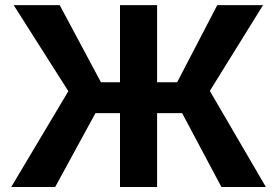

<svg xmlns="http://www.w3.org/2000/svg" viewBox="-20 -748 1108 768"><path d="M608.4 -727.5V-418.9H688.5L849.1 -727.5H1032.2L819.3 -384.3L1043.5 0H865.7L708.5 -295.4H608.4V0H460V-295.4H361.8L200.7 0H24.9L253.4 -383.3L34.7 -727.5H218.8L383.8 -418.9H460V-727.5Z"/></svg>

Font: Inter
Style: Bold
Weight: 700
Designer: Rasmus Andersson
Foundry: rsms
Version: Version 4.001;git-9221beed3